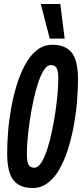

<svg xmlns="http://www.w3.org/2000/svg" viewBox="-20 -935 412 965"><path d="M144 10Q79 10 47.5 -29.5Q16 -69 16 -165Q16 -213 20.5 -271Q25 -329 36 -390.5Q47 -452 64.5 -509Q82 -566 107 -611.5Q132 -657 166 -683.5Q200 -710 244 -710Q309 -710 340.5 -670.5Q372 -631 372 -535Q372 -487 367.5 -429Q363 -371 352 -309.5Q341 -248 323.5 -191Q306 -134 281 -88.5Q256 -43 221.5 -16.5Q187 10 144 10ZM152 -92Q171 -92 187 -116.5Q203 -141 216.5 -182Q230 -223 240.5 -272.5Q251 -322 258.5 -372.5Q266 -423 269.5 -466.5Q273 -510 273 -538Q273 -580 264 -594Q255 -608 236 -608Q217 -608 201 -583.5Q185 -559 171.5 -518Q158 -477 147.5 -427.5Q137 -378 129.5 -327.5Q122 -277 118.5 -233.5Q115 -190 115 -163Q115 -120 124 -106Q133 -92 152 -92ZM230 -741 185 -915H283L305 -741Z"/></svg>

Font: Georama Extra Condensed SemiBold
Style: Italic
Weight: 600
Width: 2
Italic angle: -9°
Designer: Jean-Baptiste Levee
Foundry: Production Type
Version: Version 1.000